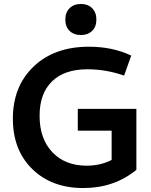

<svg xmlns="http://www.w3.org/2000/svg" viewBox="-20 -940 763 970"><path d="M389 -763Q353 -763 331.5 -784Q310 -805 310 -841Q310 -877 331.5 -898.5Q353 -920 389 -920Q424 -920 445.5 -898.5Q467 -877 467 -841Q467 -805 445.5 -784Q424 -763 389 -763ZM401 10Q241 10 143 -86Q45 -182 45 -340Q45 -504 150 -604Q255 -704 429 -704Q550 -704 643 -659L607 -558Q516 -590 421 -590Q306 -590 243 -529Q180 -468 180 -355Q180 -239 244.5 -171Q309 -103 418 -103Q488 -103 544 -132V-280H373V-390H669V-82Q557 10 401 10Z"/></svg>

Font: Cantarell
Style: Bold
Weight: 700
Designer: Dave Crossland, Nikolaus Waxweiler, Florian Fecher, Jacques Le Bailly, Eben Sorkin, Alexei Vanyashin, Alexios Zavras, Em
Version: Version 0.303